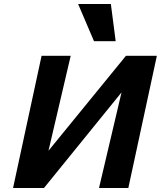

<svg xmlns="http://www.w3.org/2000/svg" viewBox="-20 -936 801 956"><path d="M109 0 124 -66 607 -658H691L676 -588L199 0ZM45 0 187 -658H332L178 0ZM473 0 628 -658H761L619 0ZM448 -731 369 -916H532L556 -731Z"/></svg>

Font: Ysabeau Infant ExtraBold
Style: Italic
Weight: 800
Italic angle: -12°
Designer: Christian Thalmann (Catharsis Fonts)
Version: Version 2.001;gftools[0.9.30]; featfreeze: ss01,ss02,lnum